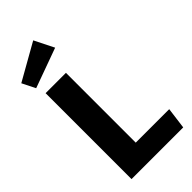

<svg xmlns="http://www.w3.org/2000/svg" viewBox="-291 -1026 1095 1095"><g transform="rotate(-45 256.5 -478.0)"><path d="M229 -130H499L482 0H65V-693H229ZM287 -838 47 -751 7 -831 228 -956Z"/></g></svg>

Font: FiraGOUPP
Style: Bold
Weight: 700
Designer: bBox Type
Foundry: bBox Type GmbH
Version: Version 1.001